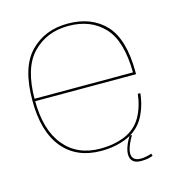

<svg xmlns="http://www.w3.org/2000/svg" viewBox="-104 -688 817 874"><g transform="rotate(-15 305.0 -250.5)"><path d="M291.5 4V-7Q182 -7 120.5 -82Q58.5 -156.5 58.5 -298.5Q58.5 -449.5 124.5 -517Q190 -584.5 292.5 -584.5Q398 -584.5 460 -518Q521 -453 522.5 -304H53.5V-292.5H534Q534 -298 534 -301.5Q534 -457 469.5 -526.5Q404.5 -595.5 292.5 -595.5Q184 -595.5 116 -525.5Q47 -455 47 -298.5Q47 -151 112 -73Q176.5 4 291.5 4ZM291.5 -7V4Q359 4 413.5 -19Q468 -42.5 496.5 -92.5Q524 -142 530.5 -204H518.5Q512.5 -146.5 486 -98Q458.5 -50 406 -28Q353.5 -7 291.5 -7ZM455 95.5Q466 95.5 477 94.2Q488 93 496.8 90.2Q505.5 87.5 510.5 86L507 74.5Q502 77 493.5 79.2Q485 81.5 475 83Q465 84.5 456 84.5Q435 84.5 424.8 75.2Q414.5 66 414.5 49.5Q414.5 36.5 420.2 20.2Q426 4 433.5 -10.2Q441 -24.5 444.5 -30H434Q430 -25 422.8 -11.5Q415.5 2 409.8 18.5Q404 35 404 50.5Q404 66.5 410.5 76.5Q417 86.5 428.2 91Q439.5 95.5 455 95.5Z"/></g></svg>

Font: Anybody SemiExpanded Thin
Style: Regular
Weight: 250
Width: 6
Version: Version 1.113;gftools[0.9.25]